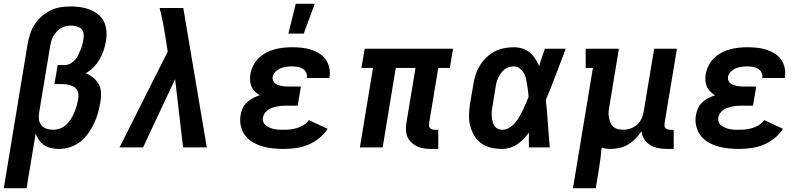

<svg xmlns="http://www.w3.org/2000/svg" viewBox="-25 -777 4245 1012"><path d="M-5 215 121 -548Q126 -574 134.5 -600Q143 -626 158.5 -649.5Q174 -673 196 -692Q218 -711 243 -723Q268 -735 295 -739Q322 -743 349 -743Q375 -743 401 -739Q427 -735 450.5 -725.5Q474 -716 493.5 -700Q513 -684 523.5 -661.5Q534 -639 536 -612.5Q538 -586 533 -559Q529 -535 521 -511Q513 -487 500 -464.5Q487 -442 468.5 -423Q450 -404 427 -391Q449 -382 467 -367Q485 -352 496 -331.5Q507 -311 507.5 -286Q508 -261 504 -237Q499 -208 491 -180Q483 -152 470 -125Q457 -98 439 -73Q421 -48 396.5 -29Q372 -10 343 -1Q314 8 286 8Q265 8 245 3.5Q225 -1 208.5 -11.5Q192 -22 181 -38Q170 -54 163 -73L115 215ZM254 -93Q272 -93 290.5 -99.5Q309 -106 323.5 -119Q338 -132 348.5 -149Q359 -166 366.5 -183.5Q374 -201 379 -219Q384 -237 387 -256Q389 -268 388.5 -280Q388 -292 382 -301.5Q376 -311 366.5 -317.5Q357 -324 346 -327.5Q335 -331 323 -332.5Q311 -334 299 -334H262L279 -434H316Q331 -434 345 -441.5Q359 -449 369.5 -460.5Q380 -472 387 -486Q394 -500 399.5 -514Q405 -528 409 -543Q413 -558 415 -572Q418 -587 415.5 -601.5Q413 -616 402.5 -625.5Q392 -635 377.5 -638.5Q363 -642 348 -642Q335 -642 321 -639Q307 -636 294.5 -628Q282 -620 272.5 -609Q263 -598 255.5 -585Q248 -572 244.5 -558.5Q241 -545 239 -532L181 -181Q178 -164 180.5 -146.5Q183 -129 193.5 -116.5Q204 -104 220 -98.5Q236 -93 254 -93Z M605 0 859 -505 847 -583Q841 -621 833.5 -659.5Q826 -698 816 -735H941L1065 0H940L898 -360L729 0Z M1470 8Q1441 8 1412.5 5Q1384 2 1357 -6Q1330 -14 1306.5 -28Q1283 -42 1267 -63.5Q1251 -85 1244.5 -113Q1238 -141 1243 -170Q1246 -188 1254 -206Q1262 -224 1276.5 -237.5Q1291 -251 1308.5 -260Q1326 -269 1344 -275Q1331 -283 1319 -294.5Q1307 -306 1300.5 -321Q1294 -336 1293 -353Q1292 -370 1295 -388Q1299 -410 1310 -432Q1321 -454 1339 -471Q1357 -488 1378.5 -499.5Q1400 -511 1422.5 -517Q1445 -523 1468 -525.5Q1491 -528 1514 -528Q1540 -528 1565 -525.5Q1590 -523 1613.5 -515.5Q1637 -508 1657.5 -495.5Q1678 -483 1691.5 -464Q1705 -445 1710.5 -420.5Q1716 -396 1712 -370L1711 -366H1592L1593 -368Q1595 -382 1588.5 -395Q1582 -408 1570 -415Q1558 -422 1543.5 -424.5Q1529 -427 1514 -427Q1499 -427 1483.5 -425Q1468 -423 1453.5 -417Q1439 -411 1427 -399Q1415 -387 1412 -371Q1411 -362 1414 -353Q1417 -344 1424.5 -338Q1432 -332 1440.5 -329Q1449 -326 1458.5 -324Q1468 -322 1477.5 -321.5Q1487 -321 1497 -321H1561L1544 -220H1480Q1468 -220 1456.5 -219Q1445 -218 1433 -215.5Q1421 -213 1409.5 -209Q1398 -205 1387.5 -197.5Q1377 -190 1370 -179.5Q1363 -169 1361 -157Q1359 -144 1363.5 -133Q1368 -122 1377.5 -115Q1387 -108 1398 -103.5Q1409 -99 1421 -96.5Q1433 -94 1445.5 -93.5Q1458 -93 1471 -93Q1488 -93 1506 -95Q1524 -97 1541.5 -102.5Q1559 -108 1575.5 -118Q1592 -128 1603 -144L1702 -98Q1684 -70 1656.5 -48Q1629 -26 1598 -13.5Q1567 -1 1534.5 3.5Q1502 8 1470 8ZM1495 -600 1534 -757H1634L1576 -600Z M2250 8Q2230 8 2211 5.5Q2192 3 2175.5 -4.5Q2159 -12 2145 -24.5Q2131 -37 2123.5 -53.5Q2116 -70 2115 -89.5Q2114 -109 2117 -129L2165 -419H2061L1992 0H1872L1941 -419H1880L1897 -520H2363L2346 -419H2285L2237 -129Q2236 -121 2236.5 -114Q2237 -107 2241.5 -102Q2246 -97 2252.5 -95Q2259 -93 2267 -93H2285V8Z M2622 8Q2592 8 2563.5 1.5Q2535 -5 2512 -21.5Q2489 -38 2474.5 -62.5Q2460 -87 2453 -115Q2446 -143 2447 -173Q2448 -203 2453 -233L2470 -333Q2474 -358 2482 -383Q2490 -408 2504 -431Q2518 -454 2538 -473.5Q2558 -493 2582 -505.5Q2606 -518 2632 -523Q2658 -528 2683 -528Q2707 -528 2729 -521Q2751 -514 2767.5 -500Q2784 -486 2796 -467.5Q2808 -449 2817 -429Q2823 -451 2831 -474Q2839 -497 2847 -520H2957Q2931 -453 2905.5 -385Q2880 -317 2852 -250Q2859 -188 2863 -125.5Q2867 -63 2873 0H2763Q2763 -19 2762.5 -38.5Q2762 -58 2763 -78Q2750 -61 2735 -45Q2720 -29 2702 -17Q2684 -5 2663 1.5Q2642 8 2622 8ZM2622 -93Q2641 -93 2658.5 -103.5Q2676 -114 2689 -129Q2702 -144 2712 -161Q2722 -178 2730.5 -195.5Q2739 -213 2746.5 -231Q2754 -249 2761 -267Q2760 -283 2758 -300Q2756 -317 2753 -333Q2750 -349 2746.5 -365Q2743 -381 2734.5 -394.5Q2726 -408 2713 -417.5Q2700 -427 2683 -427Q2670 -427 2657 -423Q2644 -419 2633.5 -410.5Q2623 -402 2615 -390.5Q2607 -379 2601 -367Q2595 -355 2592 -342Q2589 -329 2587 -317L2571 -217Q2568 -203 2567 -190Q2566 -177 2567 -164Q2568 -151 2571 -138.5Q2574 -126 2580 -115.5Q2586 -105 2597.5 -99Q2609 -93 2622 -93Z M2995 215 3100 -419H3062V-520H3237L3187 -217Q3184 -202 3183 -187.5Q3182 -173 3184.5 -159Q3187 -145 3192 -132Q3197 -119 3206.5 -110Q3216 -101 3230 -97Q3244 -93 3258 -93Q3278 -93 3297.5 -99.5Q3317 -106 3332.5 -119.5Q3348 -133 3356.5 -152Q3365 -171 3368 -190L3423 -520H3543L3478 -129Q3477 -121 3477.5 -114Q3478 -107 3482.5 -102Q3487 -97 3493.5 -95Q3500 -93 3508 -93H3526V8H3491Q3466 8 3443.5 3.5Q3421 -1 3402 -12.5Q3383 -24 3370.5 -43.5Q3358 -63 3356 -86Q3343 -65 3325 -46.5Q3307 -28 3286 -15.5Q3265 -3 3241 2.5Q3217 8 3194 8Q3181 8 3169 6.5Q3157 5 3146 1Q3144 27 3140.5 54Q3137 81 3133 107L3115 215Z M3870 8Q3841 8 3812.5 5Q3784 2 3757 -6Q3730 -14 3706.5 -28Q3683 -42 3667 -63.5Q3651 -85 3644.5 -113Q3638 -141 3643 -170Q3646 -188 3654 -206Q3662 -224 3676.5 -237.5Q3691 -251 3708.5 -260Q3726 -269 3744 -275Q3731 -283 3719 -294.5Q3707 -306 3700.5 -321Q3694 -336 3693 -353Q3692 -370 3695 -388Q3699 -410 3710 -432Q3721 -454 3739 -471Q3757 -488 3778.5 -499.5Q3800 -511 3822.5 -517Q3845 -523 3868 -525.5Q3891 -528 3914 -528Q3940 -528 3965 -525.5Q3990 -523 4013.5 -515.5Q4037 -508 4057.5 -495.5Q4078 -483 4091.5 -464Q4105 -445 4110.5 -420.5Q4116 -396 4112 -370L4111 -366H3992L3993 -368Q3995 -382 3988.5 -395Q3982 -408 3970 -415Q3958 -422 3943.5 -424.5Q3929 -427 3914 -427Q3899 -427 3883.5 -425Q3868 -423 3853.5 -417Q3839 -411 3827 -399Q3815 -387 3812 -371Q3811 -362 3814 -353Q3817 -344 3824.5 -338Q3832 -332 3840.5 -329Q3849 -326 3858.5 -324Q3868 -322 3877.5 -321.5Q3887 -321 3897 -321H3961L3944 -220H3880Q3868 -220 3856.5 -219Q3845 -218 3833 -215.5Q3821 -213 3809.5 -209Q3798 -205 3787.5 -197.5Q3777 -190 3770 -179.5Q3763 -169 3761 -157Q3759 -144 3763.5 -133Q3768 -122 3777.5 -115Q3787 -108 3798 -103.5Q3809 -99 3821 -96.5Q3833 -94 3845.5 -93.5Q3858 -93 3871 -93Q3888 -93 3906 -95Q3924 -97 3941.5 -102.5Q3959 -108 3975.5 -118Q3992 -128 4003 -144L4102 -98Q4084 -70 4056.5 -48Q4029 -26 3998 -13.5Q3967 -1 3934.5 3.5Q3902 8 3870 8Z"/></svg>

Font: Iosevka Etoile
Style: Bold Italic
Weight: 700
Italic angle: -9°
Designer: Belleve Invis
Foundry: Belleve Invis
Version: Version 28.1.0; ttfautohint (v1.8.4)